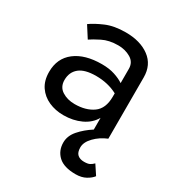

<svg xmlns="http://www.w3.org/2000/svg" viewBox="-167 -572 820 895"><g transform="rotate(30 242.5 -125.0)"><path d="M111 -352 72 -413Q98 -432 142 -451Q186 -470 248 -470Q327 -470 376 -433.5Q425 -397 425 -330V0Q386 16 359 44Q332 72 332 100Q332 127 345 138.5Q358 150 380 150Q400 150 410 145Q420 140 430 130L463 180Q452 195 429.5 207.5Q407 220 375 220Q312 220 282 192Q252 164 252 120Q252 84 279 53Q306 22 345 -3V-66Q324 -29 282 -9.5Q240 10 188 10Q145 10 109 -6Q73 -22 51.5 -53.5Q30 -85 30 -132Q30 -205 82.5 -245.5Q135 -286 226 -286Q266 -286 296 -276Q326 -266 345 -253V-330Q345 -365 315.5 -382.5Q286 -400 248 -400Q199 -400 163.5 -382Q128 -364 111 -352ZM111 -135Q111 -98 139.5 -79.5Q168 -61 208 -61Q268 -61 306.5 -88.5Q345 -116 345 -180V-198Q294 -225 230 -225Q169 -225 140 -201Q111 -177 111 -135Z"/></g></svg>

Font: Jost*
Style: Regular
Weight: 400
Version: Version 3.7